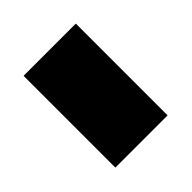

<svg xmlns="http://www.w3.org/2000/svg" viewBox="-34 -465 395 395"><g transform="rotate(45 163.0 -268.0)"><path d="M29 -344H296V-192H29Z"/></g></svg>

Font: Noto Sans UI CondBlack
Style: Regular
Weight: 900
Width: 3
Designer: Monotype Design Team
Foundry: Monotype Imaging Inc.
Version: Version 1.001